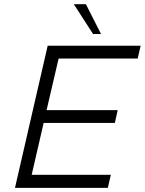

<svg xmlns="http://www.w3.org/2000/svg" viewBox="-20 -912 703 932"><path d="M431.6 -747.1 338.4 -891.6H397L470.2 -747.1ZM52.7 0 211.4 -689.9H662.6L648.4 -627.9H264.6L206.1 -377.4H551.3L537.6 -315.4H191.9L133.8 -63.5H518.1L503.4 0Z"/></svg>

Font: HK Grotesk Legacy
Style: Italic
Weight: 400
Italic angle: -13°
Designer: Alfredo Marco Pradil
Foundry: Hanken Design Co.
Version: Version 2.022;PS 002.022;hotconv 1.0.88;makeotf.lib2.5.64775